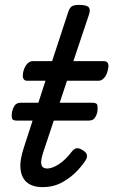

<svg xmlns="http://www.w3.org/2000/svg" viewBox="-20 -750 463 785"><path d="M154 15Q114 15 91 -3.5Q68 -22 64 -58.5Q60 -95 78 -148L166 -420H90Q79 -420 75 -430Q71 -440 76 -460Q82 -480 92 -490Q102 -500 113 -500H193L258 -698Q264 -718 273.5 -724Q283 -730 303 -730Q334 -730 342.5 -720.5Q351 -711 344 -691L280 -500H406Q417 -500 421.5 -490.5Q426 -481 420 -460Q415 -441 405 -430.5Q395 -420 384 -420H254L156 -125Q145 -91 149.5 -76Q154 -61 173 -61Q193 -61 220.5 -78.5Q248 -96 276 -133Q285 -143 294.5 -144Q304 -145 318 -136Q333 -127 335 -117.5Q337 -108 333 -100Q322 -80 297 -53Q272 -26 236 -5.5Q200 15 154 15ZM48 -257Q30 -257 28.5 -268Q27 -279 29 -292Q32 -306 39.5 -318Q47 -330 66 -330H358Q377 -330 378.5 -318Q380 -306 378 -292Q375 -279 367.5 -268Q360 -257 343 -257Z"/></svg>

Font: Playwrite US Trad
Style: Regular
Weight: 400
Designer: Veronika Burian, José Scaglione
Foundry: TypeTogether
Version: Version 1.002